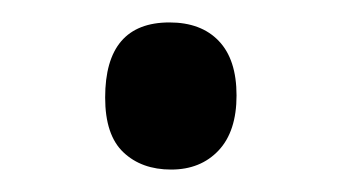

<svg xmlns="http://www.w3.org/2000/svg" viewBox="-20 -439 306 172"><path d="M74.2 -351.6Q74.2 -418.9 131.8 -418.9Q160.2 -418.9 176 -402.3Q191.9 -385.7 191.9 -353.5Q191.9 -321.3 175.8 -304.2Q159.7 -287.1 133.3 -287.1Q106.9 -287.1 90.6 -302.5Q74.2 -317.9 74.2 -351.6Z"/></svg>

Font: OpenSans
Style: Regular
Weight: 400
Foundry: Ascender Corporation
Version: Version 1.10